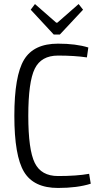

<svg xmlns="http://www.w3.org/2000/svg" viewBox="-20 -918 502 950"><path d="M391 -870 276 -747H246L132 -870L153 -898L258 -806H264L369 -898ZM267 -702Q356 -702 417 -683L410 -634Q348 -643 267 -643Q184 -643 152 -578Q120 -513 120 -345Q120 -177 152 -112Q184 -47 267 -47Q360 -47 421 -58L429 -9Q363 12 267 12Q147 12 99 -67.5Q51 -147 51 -345Q51 -543 99 -622.5Q147 -702 267 -702Z"/></svg>

Font: exo2condensed_l
Style: Regular
Weight: 300
Width: 3
Designer: Natanael Gama
Version: Version 1.001;PS 001.001;hotconv 1.0.70;makeotf.lib2.5.58329